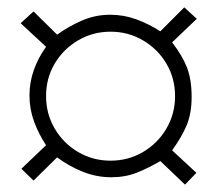

<svg xmlns="http://www.w3.org/2000/svg" viewBox="-20 -572 590 521"><path d="M455 -311Q455 -360 431.5 -399.5Q408 -439 368 -462.5Q328 -486 280 -486Q232 -486 192 -462.5Q152 -439 128.5 -399.5Q105 -360 105 -311Q105 -263 128.5 -223Q152 -183 192 -159.5Q232 -136 280 -136Q328 -136 368 -159.5Q408 -183 431.5 -223Q455 -263 455 -311ZM514 -521 447 -457Q475 -421 487.5 -388.5Q500 -356 500 -309Q500 -264 486.5 -232Q473 -200 447 -164L513 -103L482 -71L415 -135Q383 -116 351.5 -103.5Q320 -91 282 -91Q242 -91 204.5 -106Q167 -121 135 -145L71 -82L38 -114L105 -178Q85 -208 72.5 -242Q60 -276 60 -313Q60 -349 72 -382.5Q84 -416 105 -445L36 -509L71 -541L135 -478Q167 -501 203 -516.5Q239 -532 279 -532Q316 -532 350 -519.5Q384 -507 415 -487L480 -552Z"/></svg>

Font: Kaisei Decol Medium
Style: Regular
Weight: 500
Designer: Font-Kai, 金井和夫
Foundry: KAZUO KANAI
Version: Version 5.003